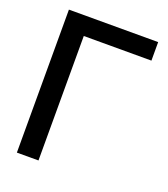

<svg xmlns="http://www.w3.org/2000/svg" viewBox="-134 -823 803 918"><g transform="rotate(20 267.5 -364.0)"><path d="M512.7 -727.5V-633.3H168.5V0H58.6V-727.5Z"/></g></svg>

Font: Inter Tight Medium
Style: Regular
Weight: 500
Designer: Rasmus Andersson
Foundry: rsms
Version: Version 3.004; ttfautohint (v1.8.4.7-5d5b)